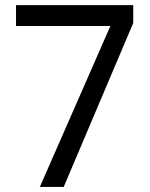

<svg xmlns="http://www.w3.org/2000/svg" viewBox="-20 -735 591 755"><path d="M136.7 0 414.1 -632.8H43V-714.8H503.9V-644.5L230.5 0Z"/></svg>

Font: Droid Sans Fallback
Style: Regular
Weight: 400
Designer: Steve Matteson
Foundry: Ascender Corporation
Version: 3.00 (Khmer version)